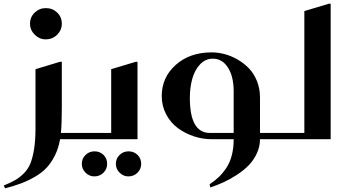

<svg xmlns="http://www.w3.org/2000/svg" viewBox="-109 -757 1907 1044"><path d="M54.2 -627.9Q54.2 -664.1 79.6 -688.5Q105 -712.9 140.1 -712.9Q176.8 -712.9 201.9 -688.7Q227.1 -664.6 227.1 -627.9Q227.1 -593.3 201.7 -568.1Q176.3 -543 139.2 -543Q105.5 -543 79.8 -568.4Q54.2 -593.8 54.2 -627.9ZM-81.1 267.1 -88.9 252Q-50.3 235.8 -26.6 222.4Q-2.9 209 20.5 185.8Q43.9 162.6 56.4 131.6Q68.8 100.6 76.4 53Q84 5.4 84 -60.1V-380.9L216.8 -420.9H227.1V-168Q227.1 -84 222.2 -34.2H319.8Q324.2 -34.2 327.1 -31.2Q330.1 -28.3 330.1 -23.9V-9.8Q330.1 0 319.8 0H217.8Q209 49.3 189.5 88.6Q169.9 127.9 144.5 155Q119.1 182.1 81.5 203.9Q43.9 225.6 6.6 239.7Q-30.8 253.9 -81.1 267.1Z M319.8 -34.2H495.6V-380.9L628.9 -420.9H638.7V0H319.8Q310.1 0 310.1 -9.8V-23.9Q310.1 -34.2 319.8 -34.2ZM335.9 133.8Q335.9 105 356.2 85.4Q376.5 65.9 404.8 65.9Q434.1 65.9 453.9 85.2Q473.6 104.5 473.6 133.8Q473.6 162.1 453.6 182.1Q433.6 202.1 403.8 202.1Q376.5 202.1 356.2 181.9Q335.9 161.6 335.9 133.8ZM521 133.8Q521 105 541.3 85.4Q561.5 65.9 589.8 65.9Q619.1 65.9 638.9 85.2Q658.7 104.5 658.7 133.8Q658.7 162.1 638.7 182.1Q618.7 202.1 588.9 202.1Q561.5 202.1 541.3 181.9Q521 161.6 521 133.8Z M1041.5 0Q993.2 0 945.6 -15.6Q897.9 -31.2 858.6 -60.1Q819.3 -88.9 794.9 -134.5Q770.5 -180.2 770.5 -234.9Q770.5 -336.4 846.7 -404.3Q922.9 -472.2 1041.5 -472.2Q1076.2 -472.2 1111.8 -462.9Q1147.5 -453.6 1182.4 -433.6Q1217.3 -413.6 1244.4 -385.5Q1271.5 -357.4 1288.1 -316.4Q1304.7 -275.4 1304.7 -227.1V-34.2H1370.6Q1380.4 -34.2 1380.4 -23.9V-9.8Q1380.4 0 1370.6 0H1304.7Q1304.7 40 1287.6 76.9Q1270.5 113.8 1243.7 141.4Q1216.8 168.9 1179.9 193.1Q1143.1 217.3 1107.9 233.4Q1072.8 249.5 1034.7 262.2L1030.8 245.1Q1060.1 225.6 1081.8 204.6Q1103.5 183.6 1122.6 154.5Q1141.6 125.5 1151.6 86.7Q1161.6 47.9 1161.6 0ZM1031.7 -34.2H1161.6V-259.8Q1161.6 -340.8 1130.6 -389.4Q1099.6 -438 1048.3 -438Q1008.3 -438 979.2 -407.5Q950.2 -377 936.8 -329.6Q923.3 -282.2 923.3 -225.1Q923.3 -34.2 1031.7 -34.2Z M1689 -736.8V0H1370.1Q1360.4 0 1360.4 -9.8V-23.9Q1360.4 -34.2 1370.1 -34.2H1545.9V-696.8L1679.2 -736.8Z"/></svg>

Font: Laureen pro
Style: Bold
Weight: 700
Designer: Ahmed zaza
Foundry: zazatype
Version: Version 1.000